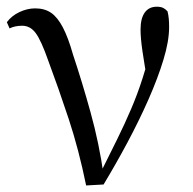

<svg xmlns="http://www.w3.org/2000/svg" viewBox="-20 -551 582 578"><path d="M239.3 7.3Q217.3 -100.7 186.6 -193.6Q155.8 -286.5 125.7 -367.2Q104.2 -428.8 87.7 -451.1Q71.3 -473.5 46.8 -473.5Q24.8 -473.5 8.8 -465.5L0.6 -484.2Q15.3 -503.8 38.8 -514.8Q62.4 -525.8 85.8 -525.8Q114.3 -525.8 133.9 -512.4Q153.4 -498.9 169.3 -468.4Q185.3 -437.9 199.9 -386.3Q226.8 -305.9 252.7 -212.5Q278.6 -119.1 292.2 -22.3H277.7L284.1 -33.8Q310.7 -86.9 333.2 -132.7Q355.7 -178.4 374.6 -222.6Q393.6 -266.8 409.3 -315.8Q424.9 -364.7 438.7 -423.6L425.7 -295.2Q414.9 -355.7 409 -395.9Q403.1 -436.1 403.1 -462Q403.1 -495.7 415.8 -513.3Q428.5 -530.8 451.9 -530.8Q463.8 -530.8 471.2 -527.2Q478.5 -523.6 484.4 -516.7Q487.1 -505.4 488.1 -494.5Q489.1 -483.5 489.1 -469.6Q489.1 -427.2 472.1 -371.4Q455.2 -315.7 427.2 -252.2Q399.2 -188.7 364.1 -122.9Q329 -57.2 291.8 4.4Z"/></svg>

Font: Noto Serif KR ExtraLight
Style: Regular
Weight: 200
Designer: Ryoko NISHIZUKA 西塚涼子 (kana & ideographs); Frank Grießhammer (Latin, Greek & Cyrillic); Wenlong ZHANG 张文龙 (bopomofo); San
Foundry: Adobe
Version: Version 2.002-H1;hotconv 1.1.0;makeotfexe 2.6.0